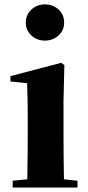

<svg xmlns="http://www.w3.org/2000/svg" viewBox="-20 -845 398 865"><path d="M182.1 -662.1Q146.5 -662.1 121.3 -685.3Q96.2 -708.5 96.2 -743.2Q96.2 -778.3 121.3 -801.8Q146.5 -825.2 182.1 -825.2Q218.8 -825.2 243.9 -802Q269 -778.8 269 -743.2Q269 -708.5 243.7 -685.3Q218.3 -662.1 182.1 -662.1ZM268.1 -37.1 329.1 -30.8V0H37.1V-30.8L103 -37.1Q105 -155.3 105 -237.8V-317.9Q105 -394 102.1 -470.2L26.9 -478V-502L255.9 -562L270 -551.8L266.1 -392.1V-237.8Q266.1 -153.3 268.1 -37.1Z"/></svg>

Font: Noto Serif JP Black
Style: Regular
Weight: 900
Designer: Ryoko NISHIZUKA  (kana & ideographs); Frank Grießhammer (Latin, Greek & Cyrillic); Wenlong ZHANG  (bopomofo); Sandoll Co
Foundry: Adobe Systems Incorporated
Version: Version 1.001;PS 1.001;hotconv 16.6.54;makeotf.lib2.5.65590